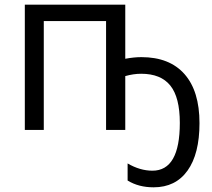

<svg xmlns="http://www.w3.org/2000/svg" viewBox="-20 -555 905 820"><path d="M636 245Q572 245 525 216V143Q578 174 631 174Q748 174 748 -30Q748 -139 707.5 -189.5Q667 -240 583 -240Q550 -240 515 -230V0H433V-465H167V0H86V-535H515V-304Q552 -311 584 -311Q704 -311 768 -238.5Q832 -166 832 -29Q832 102 781 173.5Q730 245 636 245Z"/></svg>

Font: Stephens Clock
Style: Regular
Weight: 400
Designer: Peter Wiegel (catfonts.de) with slight modifications by DT1.org
Version: Version 0.9.1